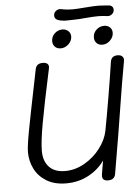

<svg xmlns="http://www.w3.org/2000/svg" viewBox="-64 -1050 795 1101"><g transform="rotate(-5 333.5 -499.5)"><path d="M664 -679Q664 -674 663 -671Q640 -544 620 -416Q603 -304 556 -31Q550 2 513 2Q480 2 480 -26Q480 -34 481 -38L494 -114Q459 -64 401.5 -33Q344 -2 273 -2Q205 -2 159 -30.5Q113 -59 91 -104Q69 -149 69 -199Q69 -232 85 -318Q101 -404 138 -585L155 -669Q161 -702 198 -702Q214 -702 223 -695.5Q232 -689 232 -676Q232 -671 231 -668Q187 -464 168 -358Q149 -252 149 -199Q149 -141 180.5 -107Q212 -73 273 -73Q331 -73 385 -104Q439 -135 475.5 -183.5Q512 -232 522 -282Q536 -355 555.5 -469.5Q575 -584 588 -673Q593 -708 629 -708Q646 -708 655 -700Q664 -692 664 -679ZM263 -821Q263 -847 282 -865Q301 -883 327 -883Q347 -883 360.5 -870.5Q374 -858 374 -839Q374 -814 354 -795Q334 -776 309 -776Q288 -776 275.5 -788.5Q263 -801 263 -821ZM503 -821Q503 -847 522 -865Q541 -883 567 -883Q587 -883 600 -871Q613 -859 613 -840Q613 -815 593.5 -795.5Q574 -776 549 -776Q528 -776 515.5 -788.5Q503 -801 503 -821ZM355 -932Q327 -932 305 -940Q287 -948 287 -965Q287 -983 300.5 -993Q314 -1003 330 -1000Q359 -993 398 -993Q419 -993 467 -997Q515 -1001 544 -1001Q556 -1001 580 -999Q596 -997 605 -997Q616 -996 623 -989Q630 -982 630 -971Q630 -955 617.5 -945Q605 -935 591 -937Q561 -941 539 -941Q509 -941 465 -937Q423 -933 399 -933Z"/></g></svg>

Font: Mali
Style: Italic
Weight: 400
Italic angle: -10°
Version: Version 1.000; ttfautohint (v1.6)